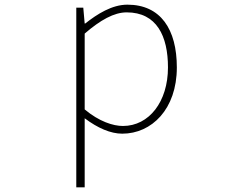

<svg xmlns="http://www.w3.org/2000/svg" viewBox="-20 -560 1040 823"><path d="M307 243H343V46V-53C399 -11 454 13 504 13C630 13 738 -92 738 -271C738 -434 669 -540 526 -540C460 -540 397 -500 345 -459H343L337 -527H307ZM507 -20C465 -20 405 -39 343 -91V-416C410 -474 469 -507 523 -507C652 -507 700 -405 700 -271C700 -124 619 -20 507 -20Z"/></svg>

Font: Harano Aji Gothic CN ExtraLight
Style: Regular
Weight: 250
Foundry: Masamichi Hosoda
Version: HaranoAjiGothicCN-ExtraLight version 20230610;ttx 4.39.4